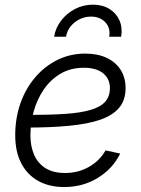

<svg xmlns="http://www.w3.org/2000/svg" viewBox="-20 -770 590 801"><path d="M247.6 10.3Q185.5 10.3 139.6 -15.1Q93.8 -40.5 68.6 -88.9Q43.5 -137.2 43.5 -205.6Q43.5 -277.3 65.4 -339.4Q87.4 -401.4 127.2 -447.8Q167 -494.1 220.2 -520.3Q273.4 -546.4 335.4 -546.4Q387.7 -546.4 425.3 -528.6Q462.9 -510.7 483.4 -478.5Q503.9 -446.3 503.9 -402.3Q503.9 -353 477.5 -321Q451.2 -289.1 399.4 -271Q347.7 -252.9 270.3 -245.4Q192.9 -237.8 90.3 -237.8L98.1 -290.5Q188 -290.5 252.4 -294.9Q316.9 -299.3 358.2 -311.5Q399.4 -323.7 418.9 -345.7Q438.5 -367.7 438.5 -402.3Q438.5 -441.4 410.2 -464.4Q381.8 -487.3 330.1 -487.3Q274.4 -487.3 232.7 -462.6Q190.9 -438 162.8 -397Q134.8 -356 120.8 -305.9Q106.9 -255.9 106.9 -204.6Q106.9 -160.2 122.1 -124.8Q137.2 -89.4 169.2 -68.8Q201.2 -48.3 251 -48.3Q307.1 -48.3 351.8 -74.2Q396.5 -100.1 420.4 -142.6L481.4 -129.4Q450.7 -66.4 388.4 -28.1Q326.2 10.3 247.6 10.3ZM367.7 -750.5Q407.7 -750.5 436.5 -732.7Q465.3 -714.8 478.5 -684.6Q491.7 -654.3 485.4 -616.7H435.5Q441.9 -653.3 419.4 -677Q397 -700.7 359.9 -700.7Q322.3 -700.7 292 -677Q261.7 -653.3 255.4 -616.7H205.6Q211.9 -654.3 235.4 -684.6Q258.8 -714.8 293.2 -732.7Q327.6 -750.5 367.7 -750.5Z"/></svg>

Font: Inter 20pt Light
Style: Italic
Weight: 300
Italic angle: -9.3988°
Version: Version 4.001;git-66647c0bb